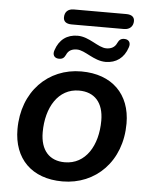

<svg xmlns="http://www.w3.org/2000/svg" viewBox="-55 -822 681 877"><g transform="rotate(5 285.5 -383.5)"><path d="M264 10C416 10 533 -105 533 -279C533 -413 448 -498 307 -498C155 -498 39 -383 39 -210C39 -75 123 10 264 10ZM267 -78C197 -78 155 -123 155 -206C155 -320 209 -410 304 -410C375 -410 417 -365 417 -282C417 -168 363 -78 267 -78ZM244 -708H484C511 -708 526 -725 526 -748C526 -766 514 -777 488 -777H248C221 -777 206 -762 206 -737C206 -719 218 -708 244 -708ZM197 -547C214 -546 223 -552 230 -567C239 -589 257 -596 278 -596C316 -596 358 -551 413 -551C461 -551 497 -577 513 -626C521 -648 510 -662 492 -663C475 -664 466 -657 459 -642C450 -621 432 -613 411 -613C373 -613 330 -659 276 -659C227 -659 192 -633 176 -584C168 -562 179 -548 197 -547Z"/></g></svg>

Font: SN Pro Semibold
Style: Italic
Weight: 600
Italic angle: -9°
Designer: Tobias Whetton
Foundry: Supernotes
Version: Version 1.001;Glyphs 3.2 (3249)